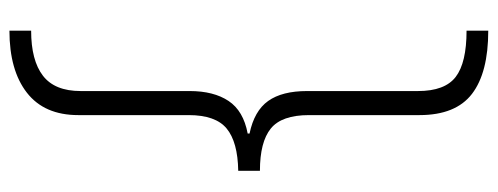

<svg xmlns="http://www.w3.org/2000/svg" viewBox="-344 -495 1055 407"><g transform="rotate(-90 183.5 -291.5)"><path d="M322 216Q233 216 188 181.5Q143 147 143 70V-164Q143 -222 114.5 -245Q86 -268 25 -268V-314Q86 -315 114.5 -338.5Q143 -362 143 -419V-653Q143 -725 190.5 -762Q238 -799 322 -799V-753Q259 -753 226.5 -728Q194 -703 194 -648V-417Q194 -366 173 -334.5Q152 -303 104 -294V-290Q152 -280 173 -250.5Q194 -221 194 -168V67Q194 124 224 147Q254 170 322 170Z"/></g></svg>

Font: Noto Sans Sinhala Condensed Light
Style: Regular
Weight: 300
Width: 3
Designer: Jelle Bosma - Monotype Design Team
Foundry: Monotype Imaging Inc.
Version: Version 2.006; ttfautohint (v1.8.4.7-5d5b)